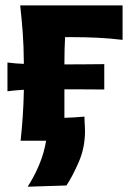

<svg xmlns="http://www.w3.org/2000/svg" viewBox="-20 -519 492 708"><path d="M7.5 -182.5V-288.5Q23 -286.5 38.2 -285.2Q53.5 -284 68 -283.5Q67.5 -350 63.8 -399.2Q60 -448.5 54.5 -499H432V-372Q387 -377.5 340.2 -379.8Q293.5 -382 250 -382H220Q217.5 -339.5 217.5 -281.5Q250 -281.5 287.2 -281.8Q324.5 -282 364.5 -282.5V-189Q323 -189.5 285 -189.5Q247 -189.5 217.5 -189.5Q217.5 -160.5 217.5 -134.8Q217.5 -109 217.5 -84.5Q236 -85 254.5 -86.2Q273 -87.5 291.5 -89Q291.5 -73 292.5 -60.8Q293.5 -48.5 293.5 -36.5Q293.5 26 270.2 79Q247 132 225 165L82 169.5Q108 129 125.5 86.2Q143 43.5 150 0H56Q61 -47 64 -91.5Q67 -136 68 -188Q53 -187 38 -185.8Q23 -184.5 7.5 -182.5Z"/></svg>

Font: Commissioner Flair
Style: Bold
Weight: 700
Designer: Kostas Bartsokas
Foundry: Kostas Bartsokas
Version: Version 1.000; ttfautohint (v1.8.3)